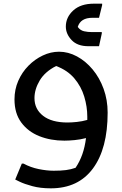

<svg xmlns="http://www.w3.org/2000/svg" viewBox="-20 -767 666 1047"><path d="M339 -622Q339 -673 379.5 -710Q420 -747 492 -747H537V-739L520 -670H484Q419 -670 404 -620Q418 -601 438.5 -596.5Q459 -592 481 -592H535V-584L520 -515H462Q402 -515 370.5 -548.5Q339 -582 339 -622ZM257 260Q200 260 156 248Q112 236 87.5 224Q63 212 63 212L99 125H108Q147 146 191 155Q235 164 273 164Q312 164 339.5 160.5Q367 157 392 148Q415 114 429 74Q443 34 449 -14Q418 -6 386.5 -3Q355 0 331 0Q256 0 194.5 -24.5Q133 -49 96 -99Q59 -149 59 -225Q59 -279 79.5 -326Q100 -373 135 -408.5Q170 -444 213.5 -464.5Q257 -485 302 -485Q352 -485 399.5 -459.5Q447 -434 485 -388.5Q523 -343 545 -282.5Q567 -222 567 -153Q567 43 487 151.5Q407 260 257 260ZM168 -232Q168 -172 215 -135.5Q262 -99 348 -99Q370 -99 399 -102Q428 -105 456 -113Q456 -122 456 -131Q456 -185 439.5 -240Q423 -295 385.5 -339.5Q348 -384 286 -407Q225 -376 196.5 -328Q168 -280 168 -232Z"/></svg>

Font: Kufam Medium
Style: Regular
Weight: 500
Designer: Wael Morcos, Artur Schmal
Foundry: Original Type
Version: Version 1.300; ttfautohint (v1.8.3)